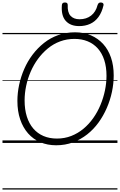

<svg xmlns="http://www.w3.org/2000/svg" viewBox="-20 -1150 965 1545"><path d="M432 19Q362 19 304.5 -5.5Q247 -30 206 -76.5Q165 -123 142.5 -189Q120 -255 120 -338Q120 -402 134 -467.5Q148 -533 175 -595Q202 -657 242 -710Q282 -763 333.5 -804Q385 -845 448 -867.5Q511 -890 584 -890Q655 -890 712 -865.5Q769 -841 810 -796Q851 -751 873 -687Q895 -623 895 -543Q895 -478 881 -411.5Q867 -345 839.5 -281.5Q812 -218 772.5 -163.5Q733 -109 681.5 -68.5Q630 -28 567.5 -4.5Q505 19 432 19ZM438 -35Q500 -35 553.5 -56Q607 -77 651.5 -114Q696 -151 730.5 -200Q765 -249 788.5 -305.5Q812 -362 824.5 -422Q837 -482 837 -540Q837 -611 819 -666.5Q801 -722 767 -760Q733 -798 685.5 -817.5Q638 -837 579 -837Q518 -837 464 -817Q410 -797 365.5 -760.5Q321 -724 286 -676.5Q251 -629 227 -573.5Q203 -518 190.5 -459Q178 -400 178 -342Q178 -269 196 -212Q214 -155 248 -115.5Q282 -76 330 -55.5Q378 -35 438 -35ZM617 -940Q546 -940 508.5 -982.5Q471 -1025 478 -1110Q479 -1120 485 -1125Q491 -1130 503 -1130Q514 -1130 519.5 -1125Q525 -1120 525 -1110Q522 -1051 547.5 -1023Q573 -995 620 -995Q675 -995 713 -1024.5Q751 -1054 765 -1109Q769 -1120 774.5 -1125Q780 -1130 791 -1130Q803 -1130 809 -1124Q815 -1118 813 -1108Q800 -1051 772.5 -1013.5Q745 -976 705.5 -958Q666 -940 617 -940ZM0 365H925V375H0ZM0 -20H925V0H0ZM0 -505H925V-500H0ZM0 -885H925V-875H0Z"/></svg>

Font: Playwrite AT Guides
Style: Italic
Weight: 400
Italic angle: -13.0072°
Designer: Veronika Burian, José Scaglione
Foundry: TypeTogether
Version: Version 1.002